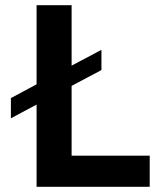

<svg xmlns="http://www.w3.org/2000/svg" viewBox="-20 -720 616 740"><path d="M256 -120V-389L371 -450V-528L256 -467V-700H121V-395L22 -342V-264L121 -317V0H557V-120Z"/></svg>

Font: Argentum Sans Medium
Style: Regular
Weight: 500
Designer: Julieta Ulanovsky
Foundry: Julieta Ulanovsky
Version: Version 5.001;January 29, 2019;FontCreator 11.5.0.2425 64-bi